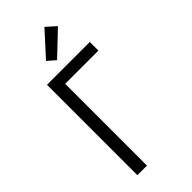

<svg xmlns="http://www.w3.org/2000/svg" viewBox="-302 -1042 1104 1104"><g transform="rotate(-45 250.0 -490.5)"><path d="M96 0V-735H444V-665H174V0ZM237 -794 189 -836 321 -981 379 -929Z"/></g></svg>

Font: Iosevka www.saffi
Style: Regular
Weight: 400
Monospace: yes
Designer: Belleve Invis
Foundry: Belleve Invis
Version: Version 22.0.2; ttfautohint (v1.8.3)